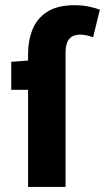

<svg xmlns="http://www.w3.org/2000/svg" viewBox="-20 -733 412 753"><path d="M90.1 0V-521.8Q90.1 -574.6 107.7 -617.9Q125.4 -661.2 165.5 -686.9Q205.7 -712.6 272.6 -712.6Q304.1 -712.6 329.9 -706.9Q355.8 -701.3 371.6 -694.9L345.1 -586.9Q317.6 -597.2 293.7 -597.2Q266.9 -597.2 252 -580.8Q237.1 -564.4 237.1 -526.1V0ZM24.1 -380.8V-490.5L98.4 -496.1H221.1V-380.8Z"/></svg>

Font: Source Sans 3 VF
Style: Regular
Weight: 200
Designer: Paul D. Hunt
Foundry: Adobe
Version: Version 3.046;hotconv 1.0.118;makeotfexe 2.5.65603